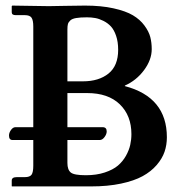

<svg xmlns="http://www.w3.org/2000/svg" viewBox="-20 -667 660 687"><path d="M221.2 -562V-376H276.9Q333.5 -376 368.2 -403.8Q402.8 -431.6 402.8 -488.8Q402.8 -517.1 395.5 -538.6Q388.2 -560.1 377 -572.3Q365.7 -584.5 350.1 -592.3Q334.5 -600.1 320.6 -602.5Q306.6 -605 291 -605Q267.1 -605 252.7 -602.5Q238.3 -600.1 231.7 -594Q225.1 -587.9 223.1 -581.1Q221.2 -574.2 221.2 -562ZM22 -21Q22 -33.2 40 -33.2H68.8Q86.4 -33.2 92.8 -41.7Q99.1 -50.3 99.1 -74.2V-166H24.9Q12.2 -166 12.2 -182.1Q12.2 -191.9 19.3 -201.9Q26.4 -211.9 35.2 -211.9H99.1V-571.8Q99.1 -594.7 92.8 -603.8Q86.4 -612.8 68.8 -612.8H36.1Q22 -612.8 22 -623V-645L23.9 -647Q125 -645 154.8 -645Q167 -645 211.9 -646Q256.8 -647 284.2 -647Q342.3 -647 386.2 -637.2Q430.2 -627.4 455.6 -612.3Q481 -597.2 496.8 -575.7Q512.7 -554.2 517.8 -534.2Q522.9 -514.2 522.9 -491.2Q522.9 -453.1 495.4 -416Q467.8 -378.9 426.8 -360.8V-358.9Q577.1 -319.3 577.1 -175.8Q577.1 -148.4 568.8 -124Q560.5 -99.6 540.5 -76.4Q520.5 -53.2 490.2 -36.6Q460 -20 412.8 -10Q365.7 0 306.2 0H22.9L22 -1ZM221.2 -166V-84Q221.2 -59.6 233.2 -49.8Q245.1 -40 287.1 -40Q325.2 -40 354.7 -49.8Q384.3 -59.6 401.9 -74.5Q419.4 -89.4 430.7 -109.6Q441.9 -129.9 446 -148.7Q450.2 -167.5 450.2 -187Q450.2 -253.4 408.7 -293.7Q367.2 -334 292 -334H221.2V-211.9H347.2Q361.8 -211.9 361.8 -196.8Q361.8 -187 354 -176.5Q346.2 -166 336.9 -166Z"/></svg>

Font: Linux Libertine G
Style: Semibold
Weight: 600
Designer: Philipp H. Poll
Foundry: Philipp H. Poll
Version: Version 5.1.1